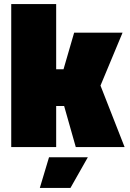

<svg xmlns="http://www.w3.org/2000/svg" viewBox="-20 -720 635 940"><path d="M35 0V-700H255V-381H291L343 -560H580L472 -301L590 0H351L294 -201H255V0ZM175 200 220 50H410L325 200Z"/></svg>

Font: Tektur SemiCondensed Black
Style: Regular
Weight: 900
Width: 4
Designer: Adam Jagosz
Foundry: Adam Jagosz
Version: Version 1.005;gftools[0.9.30]